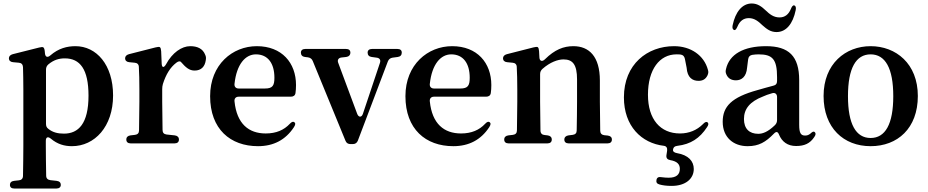

<svg xmlns="http://www.w3.org/2000/svg" viewBox="-20 -816 5328 1102"><path d="M37 245C37 259 46 266 62 266H304C320 266 329 258 329 245C329 232 321 224 305 222L269 218C254 216 245 208 245 192C244 131 243 68 243 18V-8C243 -29 255 -34 272 -20C310 12 350 23 393 23C523 23 629 -89 629 -268C629 -445 533 -551 413 -551C366 -551 316 -539 269 -498C253 -484 240 -488 238 -510L237 -521C236 -533 233 -540 229 -544C225 -547 216 -546 204 -543L53 -505C39 -501 31 -493 31 -481C31 -469 40 -460 55 -459L88 -456C103 -455 111 -446 112 -431C113 -393 114 -353 114 -301V19C114 70 113 133 112 193C112 209 103 218 88 219L61 222C45 224 37 232 37 245ZM244 -106V-415C244 -427 247 -437 257 -446C289 -473 320 -481 352 -481C439 -481 488 -419 488 -267C488 -106 430 -49 347 -49C312 -49 283 -56 258 -76C247 -84 244 -93 244 -106Z M705 -15C705 -1 714 7 730 7H982C998 7 1007 -1 1007 -15C1007 -29 998 -37 983 -39L936 -44C921 -46 913 -54 913 -70C912 -123 911 -188 911 -232V-304C911 -315 912 -323 915 -334C933 -390 957 -429 992 -456C1004 -465 1013 -466 1018 -461C1046 -429 1066 -411 1097 -411C1135 -411 1156 -434 1161 -470C1163 -482 1163 -490 1158 -501C1144 -538 1111 -551 1072 -551C1023 -551 969 -514 933 -447C921 -426 909 -426 908 -451L905 -522C904 -535 902 -541 898 -545C894 -548 885 -547 873 -544L720 -505C706 -501 698 -493 698 -481C698 -469 707 -460 722 -459L753 -456C768 -455 777 -446 777 -431C779 -394 780 -356 780 -303V-232C780 -188 779 -122 778 -68C778 -52 770 -44 755 -42L729 -39C714 -37 705 -29 705 -15Z M1461 23C1550 23 1619 -13 1667 -86C1676 -100 1677 -109 1669 -115C1662 -120 1653 -116 1643 -105C1610 -70 1566 -50 1505 -50C1408 -50 1339 -105 1326 -234C1324 -251 1334 -261 1350 -261H1649C1664 -261 1674 -268 1676 -282C1678 -296 1679 -311 1679 -328C1679 -455 1598 -551 1454 -551C1315 -551 1186 -446 1186 -264C1186 -75 1302 23 1461 23ZM1326 -335C1338 -447 1388 -504 1449 -504C1517 -504 1555 -453 1555 -370C1555 -325 1545 -308 1501 -308H1350C1334 -308 1324 -318 1326 -335Z M1966 -535H1732C1716 -535 1707 -527 1707 -514C1707 -500 1715 -491 1730 -489L1747 -487C1761 -485 1770 -478 1775 -466L1963 -8C1968 5 1978 11 1992 11H2005C2019 11 2029 4 2034 -9L2206 -463C2211 -476 2220 -483 2233 -485L2263 -489C2278 -491 2286 -500 2286 -514C2286 -528 2277 -535 2261 -535H2115C2099 -535 2090 -527 2090 -514C2090 -500 2098 -491 2113 -489L2142 -485C2159 -483 2166 -472 2161 -456L2063 -163C2056 -141 2038 -141 2030 -163L1921 -456C1915 -472 1923 -484 1940 -486L1967 -489C1982 -491 1991 -500 1991 -514C1991 -528 1982 -535 1966 -535Z M2582 23C2671 23 2740 -13 2788 -86C2797 -100 2798 -109 2790 -115C2783 -120 2774 -116 2764 -105C2731 -70 2687 -50 2626 -50C2529 -50 2460 -105 2447 -234C2445 -251 2455 -261 2471 -261H2770C2785 -261 2795 -268 2797 -282C2799 -296 2800 -311 2800 -328C2800 -455 2719 -551 2575 -551C2436 -551 2307 -446 2307 -264C2307 -75 2423 23 2582 23ZM2447 -335C2459 -447 2509 -504 2570 -504C2638 -504 2676 -453 2676 -370C2676 -325 2666 -308 2622 -308H2471C2455 -308 2445 -318 2447 -335Z M2874 -15C2874 -1 2883 7 2899 7H3122C3138 7 3147 -1 3147 -15C3147 -29 3138 -37 3123 -39L3106 -41C3091 -42 3082 -51 3082 -67C3081 -121 3080 -187 3080 -232V-390C3080 -403 3084 -412 3094 -421C3137 -459 3182 -475 3214 -475C3267 -475 3292 -446 3292 -360V-232C3292 -185 3291 -120 3290 -67C3290 -52 3282 -44 3267 -42L3243 -39C3228 -37 3219 -28 3219 -15C3219 -1 3228 7 3244 7H3467C3483 7 3492 -1 3492 -15C3492 -29 3483 -36 3468 -38L3448 -40C3433 -42 3425 -51 3425 -66C3424 -119 3423 -185 3423 -232V-354C3423 -492 3361 -551 3271 -551C3214 -551 3164 -531 3108 -476C3092 -460 3077 -465 3076 -486L3074 -522C3073 -535 3071 -541 3067 -545C3063 -548 3054 -547 3042 -544L2889 -505C2875 -501 2867 -493 2867 -481C2867 -469 2876 -460 2891 -459L2922 -456C2937 -455 2946 -446 2946 -431C2948 -394 2949 -355 2949 -303V-232C2949 -188 2948 -121 2947 -68C2947 -52 2939 -44 2924 -42L2898 -39C2883 -37 2874 -29 2874 -15Z M3561 -257C3561 -93 3661 6 3791 21C3805 23 3811 33 3809 49L3805 75C3803 91 3810 100 3827 103C3867 110 3882 127 3882 153C3882 185 3863 204 3818 204C3806 204 3791 203 3777 201C3761 198 3751 202 3748 216C3745 230 3750 239 3766 243C3784 248 3806 251 3835 251C3916 251 3962 209 3962 154C3962 109 3931 74 3866 63C3849 60 3841 53 3843 42C3845 29 3852 23 3868 21C3944 12 3996 -22 4038 -86C4047 -99 4048 -108 4041 -114C4034 -119 4025 -115 4014 -103C3980 -69 3935 -50 3883 -50C3770 -50 3699 -131 3699 -272C3699 -418 3766 -504 3863 -504C3871 -504 3879 -504 3886 -503C3901 -501 3908 -492 3911 -478L3921 -427C3925 -371 3954 -352 3989 -352C4013 -352 4030 -361 4041 -384C4046 -396 4047 -404 4043 -416C4021 -498 3945 -551 3849 -551C3696 -551 3561 -448 3561 -257Z M4271 23C4336 23 4375 -1 4421 -48C4435 -63 4444 -61 4451 -44C4468 -2 4501 22 4549 22C4597 22 4629 8 4654 -30C4663 -43 4663 -52 4656 -58C4649 -64 4642 -59 4630 -48C4621 -41 4612 -38 4601 -38C4577 -38 4567 -51 4567 -100V-356C4567 -494 4507 -551 4377 -551C4247 -551 4166 -504 4147 -420C4144 -408 4144 -400 4149 -389C4159 -365 4179 -355 4204 -355C4235 -355 4264 -374 4268 -428L4274 -475C4276 -490 4283 -498 4297 -501C4310 -503 4322 -504 4334 -504C4413 -504 4440 -477 4440 -373V-351C4440 -336 4433 -327 4418 -324C4387 -316 4356 -307 4328 -299C4179 -258 4128 -205 4128 -117C4128 -27 4190 23 4271 23ZM4193 -644C4201 -641 4206 -649 4213 -664C4226 -695 4247 -712 4278 -712C4312 -712 4335 -691 4356 -671C4380 -650 4402 -632 4437 -632C4492 -632 4531 -679 4547 -758C4550 -773 4547 -782 4539 -785C4532 -787 4525 -780 4519 -764C4506 -733 4485 -716 4454 -716C4420 -716 4397 -735 4375 -756C4352 -778 4328 -796 4295 -796C4240 -796 4201 -748 4185 -671C4182 -656 4185 -647 4193 -644ZM4250 -133C4250 -191 4284 -233 4359 -262C4372 -268 4390 -275 4412 -281C4429 -286 4440 -276 4440 -259V-127C4440 -115 4436 -105 4426 -96C4387 -59 4358 -48 4332 -48C4281 -48 4250 -77 4250 -133Z M4977 23C5131 23 5248 -79 5248 -265C5248 -451 5122 -551 4977 -551C4833 -551 4707 -450 4707 -265C4707 -82 4822 23 4977 23ZM4847 -264C4847 -425 4893 -504 4977 -504C5061 -504 5107 -425 5107 -264C5107 -103 5061 -24 4977 -24C4893 -24 4847 -103 4847 -264Z"/></svg>

Font: 寒蝉锦书宋Pro Soft
Style: Regular
Weight: 700
Designer: 寒蝉锦书宋{Warren} 思源宋体{Ryoko NISHIZUKA 西塚涼子 (kana & ideographs); Frank Grießhammer (Latin, Greek & Cyrillic); Wenlong ZHANG 
Foundry: Adobe & ChillType
Version: Version 2.000;Glyphs 3.1.1 (3135)